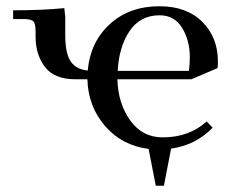

<svg xmlns="http://www.w3.org/2000/svg" viewBox="-20 -472 789 615"><path d="M22 -411V-439Q116 -439 186 -446L189 -418V-359Q189 -302 206 -276Q223 -250 261 -246Q269 -337 331.5 -394.5Q394 -452 491 -452Q578 -452 628 -402Q678 -352 678 -275Q678 -261 677 -254L593 -218H356Q358 -141 397 -86.5Q436 -32 501 -32Q586 -32 642 -83L661 -63Q607 -7 528 4L505 123H479L456 5Q370 -6 316 -69Q262 -132 260 -218H222Q154 -218 124 -257.5Q94 -297 94 -354V-371Q94 -396 87 -403.5Q80 -411 55 -411ZM357 -245H585Q588 -267 588 -289Q588 -342 563.5 -382.5Q539 -423 491 -423Q429 -423 395 -372.5Q361 -322 357 -245Z"/></svg>

Font: Dihjauti
Style: Bold
Weight: 700
Designer: T. Christopher White
Version: Version 3.0.0